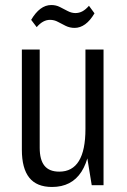

<svg xmlns="http://www.w3.org/2000/svg" viewBox="-20 -737 504 764"><path d="M138 -149Q138 -101 157 -77.5Q176 -54 216 -54Q268 -54 294 -96.5Q320 -139 320 -224L343 -292V-234Q343 -114 304 -53.5Q265 7 187 7Q126 7 96.5 -30Q67 -67 67 -141V-540H138ZM392 0H345L320 -153V-540H392ZM104 -658Q121 -687 141 -702Q161 -717 184 -717Q203 -717 218.5 -709Q234 -701 249.5 -693Q265 -685 280 -685Q295 -685 308 -692Q321 -699 334 -714L356 -684Q339 -655 319 -640.5Q299 -626 277 -626Q258 -626 241.5 -634Q225 -642 210.5 -650Q196 -658 179 -658Q165 -658 152 -651Q139 -644 126 -629Z"/></svg>

Font: Pathway Extreme Condensed Light
Style: Regular
Weight: 300
Width: 3
Version: Version 1.001;gftools[0.9.26]